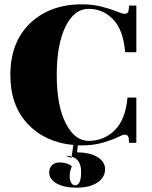

<svg xmlns="http://www.w3.org/2000/svg" viewBox="-20 -662 704 890"><path d="M360 12H341L337 44Q398 45 432.5 66.5Q467 88 467 122Q467 161 431 184.5Q395 208 335 208Q277 208 242.5 188.5Q208 169 208 137Q208 117 221 104Q234 91 256 91Q293 91 313 109Q303 132 303 155Q303 173 310 185Q317 197 328 197Q356 197 356 135Q356 76 312 64L320 10Q189 -2 108.5 -87.5Q28 -173 28 -314Q28 -467 120 -554.5Q212 -642 360 -642Q410 -642 452 -631Q494 -620 520.5 -609Q547 -598 558 -598Q576 -598 577 -619L578 -636H612V-420H560Q552 -522 505 -571.5Q458 -621 391 -621Q324 -621 283.5 -538.5Q243 -456 243 -314Q243 -173 284.5 -91Q326 -9 391 -9Q462 -9 512 -58.5Q562 -108 571 -210H612V0H578L577 -17Q576 -38 558 -38Q550 -38 524.5 -25.5Q499 -13 455.5 -0.5Q412 12 360 12ZM284 60Q301 60 312 64L311 70Z"/></svg>

Font: Arapey Black-Display
Style: Regular
Weight: 900
Designer: Eduardo Rodriguez Tunni
Foundry: Eduardo Rodriguez Tunni
Version: Version 4.000